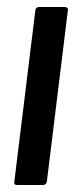

<svg xmlns="http://www.w3.org/2000/svg" viewBox="-20 -529 214 549"><path d="M21 -10 81 -499Q81 -503 84 -506Q87 -509 92 -509H165Q170 -509 172.5 -506Q175 -503 174 -499L114 -10Q112 0 103 0H29Q19 0 21 -10Z"/></svg>

Font: Barlow Condensed Medium
Style: Italic
Weight: 500
Width: 3
Italic angle: -7°
Designer: Jeremy Tribby
Foundry: Tribby Type
Version: Version 1.408